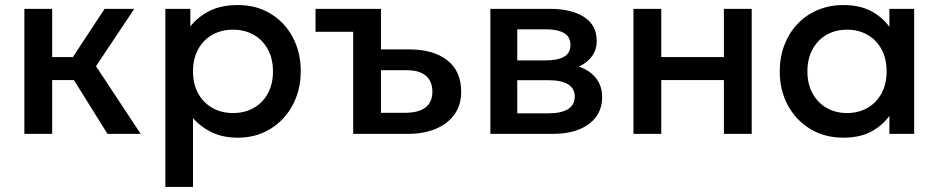

<svg xmlns="http://www.w3.org/2000/svg" viewBox="-20 -530 3716 760"><path d="M405.5 0 241.5 -263 394 -495H511.5L360 -268L537 0ZM76.5 0V-495H186.5V-304H335.5V-213H186.5V0Z M634.5 210V-495H733.5V-425.5Q763 -463 809 -486.5Q855 -510 922.5 -510Q995 -510 1051.2 -475.8Q1107.5 -441.5 1139 -382.2Q1170.5 -323 1170.5 -247.5Q1170.5 -193 1152.5 -145.2Q1134.5 -97.5 1101.2 -61.5Q1068 -25.5 1022.2 -5.2Q976.5 15 921 15Q863 15 819 -6Q775 -27 744 -62.5V210ZM902.5 -82.5Q948.5 -82.5 984.2 -102.8Q1020 -123 1040.2 -160Q1060.5 -197 1060.5 -247.5Q1060.5 -298 1040 -335.2Q1019.5 -372.5 983.8 -392.5Q948 -412.5 902.5 -412.5Q856.5 -412.5 820.8 -392.5Q785 -372.5 764.5 -335.2Q744 -298 744 -247.5Q744 -197 764.5 -160Q785 -123 820.8 -102.8Q856.5 -82.5 902.5 -82.5Z M1378 0V-495H1488V-83.5H1582.5Q1636.5 -83.5 1664 -104.5Q1691.5 -125.5 1691.5 -167Q1691.5 -208 1666 -230Q1640.5 -252 1591 -252H1473V-334.5H1599.5Q1695.5 -334.5 1750.5 -291.5Q1805.5 -248.5 1805.5 -167Q1805.5 -114.5 1779 -77.2Q1752.5 -40 1704.8 -20Q1657 0 1593 0ZM1229 -404V-495H1488L1378 -404Z M1921 0V-495H2157Q2241 -495 2291.5 -463Q2342 -431 2342 -367Q2342 -337 2327.5 -313.8Q2313 -290.5 2287.5 -275Q2262 -259.5 2228 -252.5L2226 -277Q2291.5 -268 2327.5 -233.5Q2363.5 -199 2363.5 -146Q2363.5 -101 2340 -68.2Q2316.5 -35.5 2272.5 -17.8Q2228.5 0 2167 0ZM2027.5 -81.5H2152Q2201.5 -81.5 2228.2 -98Q2255 -114.5 2255 -147.5Q2255 -180 2228.5 -196.2Q2202 -212.5 2152 -212.5H2013V-291H2140.5Q2187 -291 2212.5 -305.2Q2238 -319.5 2238 -352Q2238 -384.5 2212.5 -399.2Q2187 -414 2140.5 -414H2027.5Z M2487.5 0V-495H2597.5V-304H2845.5V-495H2955.5V0H2845.5V-213H2597.5V0Z M3318.5 15Q3244.5 15 3187.8 -19.2Q3131 -53.5 3098.8 -112.8Q3066.5 -172 3066.5 -247.5Q3066.5 -304 3085 -352Q3103.5 -400 3137 -435.5Q3170.5 -471 3217 -490.5Q3263.5 -510 3318.5 -510Q3391.5 -510 3440.8 -479Q3490 -448 3516 -399L3500.5 -375.5V-495H3598.5V0H3500.5V-119.5L3516 -96Q3490 -47 3440.8 -16Q3391.5 15 3318.5 15ZM3333 -82.5Q3378 -82.5 3413.5 -102.8Q3449 -123 3469.2 -160Q3489.5 -197 3489.5 -247.5Q3489.5 -298 3469.2 -335.2Q3449 -372.5 3413.5 -392.5Q3378 -412.5 3333 -412.5Q3287.5 -412.5 3252.2 -392.5Q3217 -372.5 3196.5 -335.2Q3176 -298 3176 -247.5Q3176 -197 3196.5 -160Q3217 -123 3252.2 -102.8Q3287.5 -82.5 3333 -82.5Z"/></svg>

Font: Geologica Cursive
Style: Regular
Weight: 400
Designer: Sindre Bremnes, Frode Helland
Foundry: Monokrom Skriftforlag AS
Version: Version 1.010;gftools[0.9.28]